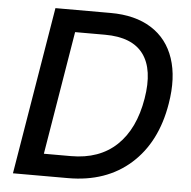

<svg xmlns="http://www.w3.org/2000/svg" viewBox="-52 -779 826 830"><g transform="rotate(5 361.0 -363.5)"><path d="M273.1 0H34.4L155.2 -727.3H394.9Q501.1 -727.3 571.7 -682.9Q642.4 -638.5 670.3 -555.2Q698.2 -471.9 679 -358.3Q651.3 -189.3 544.9 -94.6Q438.6 0 273.1 0ZM160.2 -95.9H277.7Q400.9 -95.9 476 -167.1Q551.1 -238.3 573.2 -371.4Q594.5 -498.6 545.6 -565Q496.8 -631.4 378.6 -631.4H248.9Z"/></g></svg>

Font: Karasuma Gothic
Style: Medium Italic
Weight: 500
Italic angle: 9.39998°
Designer: Rasmus Andersson / Ryoko Nishizuka
Foundry: Genbu
Version: Version 1.00